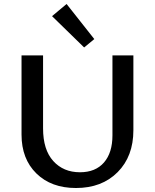

<svg xmlns="http://www.w3.org/2000/svg" viewBox="-20 -936 777 963"><path d="M402 -698 241 -855 314 -916 453 -740ZM361 7Q237 7 162.5 -66Q88 -139 88 -261V-658H196V-292Q196 -185 247 -128.5Q298 -72 381 -72Q459 -72 501.5 -121Q544 -170 544 -257V-658H649V-283Q649 -152 570 -72.5Q491 7 361 7Z"/></svg>

Font: EauTestText Semibold
Style: Regular
Weight: 600
Designer: Christian Thalmann (Catharsis Fonts)
Version: Version 0.001;PS 000.001;hotconv 1.0.88;makeotf.lib2.5.64775